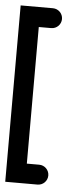

<svg xmlns="http://www.w3.org/2000/svg" viewBox="-52 -748 340 778"><g transform="rotate(5 117.5 -358.5)"><path d="M0 0.1H131.3C153.6 0.1 171.7 -18 171.7 -40.3C171.7 -62.6 153.6 -80.7 131.3 -80.7H80.8V-636.4H131.3C153.6 -636.4 171.7 -654.5 171.7 -676.8C171.7 -699.1 153.6 -717.2 131.3 -717.2H0Z"/></g></svg>

Font: Cactron
Style: Regular
Weight: 400
Version: Version 1.0